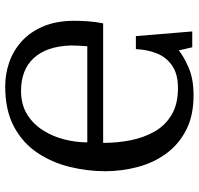

<svg xmlns="http://www.w3.org/2000/svg" viewBox="-33 -721 765 739"><g transform="rotate(90 349.5 -351.5)"><path d="M312 11Q265 11 220 -4.5Q175 -20 139 -52.5Q103 -85 81.5 -135.5Q60 -186 60 -256Q60 -279 62 -308Q64 -337 70 -366H530Q530 -420 520 -471Q510 -522 486.5 -563.5Q463 -605 422 -629.5Q381 -654 319 -654Q265 -654 232.5 -631.5Q200 -609 185.5 -572.5Q171 -536 169 -492H119L101 -709H162L174 -657Q195 -675 239 -694.5Q283 -714 347 -714Q426 -714 481.5 -685Q537 -656 572 -607.5Q607 -559 623 -498Q639 -437 639 -374Q639 -306 622.5 -238Q606 -170 568.5 -113.5Q531 -57 468 -23Q405 11 312 11ZM330 -50Q382 -50 419.5 -73Q457 -96 481 -133.5Q505 -171 516.5 -216Q528 -261 528 -305H158Q157 -295 156 -273Q155 -251 155 -242Q158 -149 203 -99.5Q248 -50 330 -50Z"/></g></svg>

Font: Text Regular
Style: Regular
Weight: 400
Designer: Latin by Veronika Burian and Jose Scaglione. Greek by Irene Vlachou. Cyrillic by Vera Evstafieva.
Foundry: TypeTogether
Version: Version 3.002